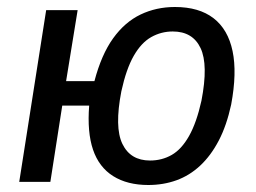

<svg xmlns="http://www.w3.org/2000/svg" viewBox="-20 -520 733 549"><path d="M404 9Q344 9 303.5 -16.5Q263 -42 246 -92Q229 -142 235 -218H158L124 0H35L112 -491H202L169 -288H250Q270 -364 303.5 -410.5Q337 -457 382 -478.5Q427 -500 480 -500Q549 -500 590.5 -468Q632 -436 645 -374Q658 -312 641 -221Q628 -161 605.5 -118Q583 -75 552.5 -46.5Q522 -18 484.5 -4.5Q447 9 404 9ZM409 -61Q443 -61 471 -77Q499 -93 520.5 -131Q542 -169 556 -232Q576 -335 553.5 -382.5Q531 -430 474 -430Q441 -430 412.5 -414Q384 -398 362.5 -360.5Q341 -323 327 -259Q307 -156 330 -108.5Q353 -61 409 -61Z"/></svg>

Font: Nunito Sans 10pt Condensed Medium
Style: Italic
Weight: 500
Width: 3
Italic angle: -9°
Designer: Vernon Adams
Foundry: Vernon Adams
Version: Version 3.101;gftools[0.9.27]